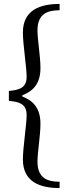

<svg xmlns="http://www.w3.org/2000/svg" viewBox="-20 -756 367 973"><path d="M25 -245C72 -240 115 -233 115 -173C115 -126 96 -8 96 52C96 167 184 197 282 197V165C225 165 170 150 170 64C170 13 185 -68 185 -129C185 -212 144 -247 93 -267V-273C144 -293 185 -328 185 -411C185 -472 170 -552 170 -603C170 -689 225 -704 282 -704V-736C184 -736 96 -706 96 -591C96 -531 115 -414 115 -367C115 -307 72 -300 25 -295Z"/></svg>

Font: mjx-stx-n
Style: Regular
Weight: 500
Version: 1.0.0